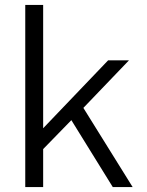

<svg xmlns="http://www.w3.org/2000/svg" viewBox="-20 -763 599 783"><path d="M521 0 320 -323 506 -517H421L156 -240V-743H83V0H156V-155L271 -273L440 0Z"/></svg>

Font: United Sans Light
Style: Regular
Weight: 300
Designer: Pablo Impallari, Rodrigo Fuenzalida (Modified by Dan O. Williams)
Version: Version 1.000;PS 001.000;hotconv 1.0.88;makeotf.lib2.5.64775